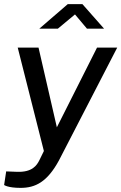

<svg xmlns="http://www.w3.org/2000/svg" viewBox="-26 -747 589 932"><path d="M396 -608H479L374 -727H303L165 -608H255L338 -677ZM74 165C145 165 203 137 260 32L543 -516H445L250 -129L161 -516H60L187 -14L165 31C153 55 131 90 56 87L4 85L-6 151C-6 151 12 165 74 165Z"/></svg>

Font: United Sans Medium
Style: Italic
Weight: 500
Italic angle: -8°
Designer: Pablo Impallari, Rodrigo Fuenzalida (Modified by Dan O. Williams)
Version: Version 1.000;PS 001.000;hotconv 1.0.88;makeotf.lib2.5.64775